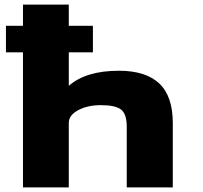

<svg xmlns="http://www.w3.org/2000/svg" viewBox="-20 -820 890 840"><path d="M80.5 0V-591H6V-707H80.5V-800H281V-707H386.5V-591H281V-444.5Q356 -510.5 500.5 -510.5Q617.5 -510.5 676.8 -454.8Q736 -399 736 -281.5V0H534.5V-266Q534.5 -321.5 509.5 -340.8Q484.5 -360 421 -360Q363.5 -360 322.5 -338.2Q281.5 -316.5 281 -283.5V0Z"/></svg>

Font: League Mono Wide ExtraBold
Style: Regular
Weight: 800
Width: 8
Designer: Tyler Finck
Foundry: The League of Moveable Type / Tyler Finck
Version: Version 2.210